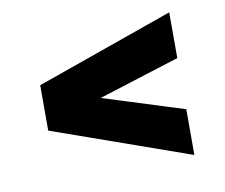

<svg xmlns="http://www.w3.org/2000/svg" viewBox="-54 -515 616 525"><g transform="rotate(-10 254.5 -253.0)"><path d="M446 -55 64 -190V-316L446 -451V-324L221 -253L446 -182Z"/></g></svg>

Font: Saira Semi Condensed ExtraBold
Style: Regular
Weight: 800
Width: 4
Designer: Hector Gatti with collaboration of the Omnibus-Type team
Foundry: Omnibus-Type
Version: Version 1.001; ttfautohint (v1.8)